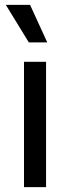

<svg xmlns="http://www.w3.org/2000/svg" viewBox="-20 -772 289 792"><path d="M79 0V-517H170V0ZM99 -597 4 -752H104L175 -597Z"/></svg>

Font: Bricolage Grotesque 96pt ExtraBold
Style: Regular
Weight: 400
Version: Version 1.001;gftools[0.9.33.dev8+g029e19f]